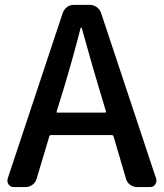

<svg xmlns="http://www.w3.org/2000/svg" viewBox="-20 -756 661 776"><path d="M209 -305.7Q208 -300.8 211.9 -300.8H404.3Q409.2 -300.8 408.2 -305.7L379.9 -400.4Q361.3 -460 310.5 -642.6Q309.6 -644.5 307.6 -644.5Q305.7 -644.5 305.7 -642.6Q278.3 -534.2 238.3 -400.4ZM533.2 0Q518.6 0 505.9 -9.3Q493.2 -18.6 489.3 -33.2L438.5 -206.1Q436.5 -210 432.6 -210H185.5Q180.7 -210 179.7 -206.1L127.9 -33.2Q124 -18.6 111.3 -9.3Q98.6 0 83 0H35.2Q21.5 0 14.6 -10.7Q9.8 -17.6 9.8 -24.4Q9.8 -28.3 10.7 -33.2L233.4 -703.1Q238.3 -717.8 250.5 -727.1Q262.7 -736.3 278.3 -736.3H343.8Q358.4 -736.3 371.1 -727.1Q383.8 -717.8 388.7 -703.1L611.3 -33.2Q612.3 -28.3 612.3 -24.4Q612.3 -17.6 607.4 -10.7Q600.6 0 586.9 0Z"/></svg>

Font: Gen Jyuu GothicL Medium
Style: Regular
Weight: 500
Designer: [Source Han Sans]
Ryoko NISHIZUKA  (kana & ideographs); Paul D. Hunt (Latin, Greek & Cyrillic); Wenlong ZHANG  (bopomofo
Version: Version 1.002.20150607